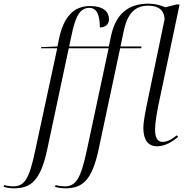

<svg xmlns="http://www.w3.org/2000/svg" viewBox="-157 -790 1009 1050"><path d="M-81 240C15 240 66 194 102 24L219 -526H437L318 31C285 184 260 229 197 229C181 229 159 226 147 222L144 232C158 236 180 240 200 240C296 240 347 194 383 24L500 -526H615L617 -536H502L518 -613C538 -714 579 -759 654 -759C708 -759 742 -735 743 -684L647 -223C639 -182 627 -127 627 -90C627 -25 653 10 702 10C746 10 788 -16 817 -42L810 -50C785 -30 759 -14 732 -14C703 -14 691 -39 691 -83C691 -117 702 -179 708 -209L825 -765L810 -766L747 -750C721 -762 688 -770 655 -770C544 -770 478 -713 452 -601L438 -536H221L233 -591C254 -696 278 -747 332 -747C377 -747 389 -698 389 -640C421 -640 439 -658 439 -685C439 -724 410 -757 335 -757C243 -757 190 -693 166 -579L157 -536L68 -532L67 -526H156L36 31C4 184 -21 229 -84 229C-100 229 -122 226 -134 222L-137 232C-123 236 -101 240 -81 240Z"/></svg>

Font: Noto Serif Display Light
Style: Italic
Weight: 300
Italic angle: -12°
Designer: Monotype Design Team
Foundry: Monotype Imaging Inc.
Version: Version 2.009